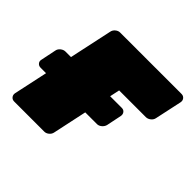

<svg xmlns="http://www.w3.org/2000/svg" viewBox="-145 -663 807 807"><g transform="rotate(45 258.5 -260.0)"><path d="M32 0Q21 0 14.5 -8Q8 -16 10 -27L110 -493Q112 -504 121.5 -512Q131 -520 142 -520H507Q518 -520 524.5 -512Q531 -504 529 -493L503 -372Q501 -361 491 -353Q481 -345 470 -345H311L243 -27Q241 -16 231.5 -8Q222 0 211 0ZM10 -179Q-1 -179 -7.5 -187Q-14 -195 -11 -206L3 -274Q5 -285 15 -293Q25 -301 36 -301H371Q382 -301 388 -293Q394 -285 392 -274L378 -206Q375 -195 365.5 -187Q356 -179 345 -179Z"/></g></svg>

Font: Rubik Black
Style: Italic
Weight: 900
Italic angle: -12°
Designer: Hubert and Fischer
Foundry: Hubert and Fischer
Version: Version 2.300;gftools[0.9.30]